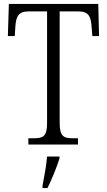

<svg xmlns="http://www.w3.org/2000/svg" viewBox="-20 -734 544 975"><path d="M124 0H376V-32H348C303 -32 283 -42 283 -111V-676H379C431 -676 442 -648 445 -599L449 -551H483L479 -714H25L20 -551H55L58 -599C61 -648 73 -676 124 -676H219V-108C219 -41 198 -32 153 -32H124ZM196 208V221H221C242 180 269 113 282 71V61H219C215 110 205 161 196 208Z"/></svg>

Font: Noto Serif Georgian Condensed Light
Style: Regular
Weight: 300
Width: 3
Designer: Monotype Design Team, Akaki Razmadze
Foundry: Google LLC
Version: Version 2.003